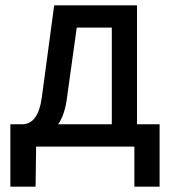

<svg xmlns="http://www.w3.org/2000/svg" viewBox="-20 -552 640 723"><path d="M19 151V-84H63Q123 -84 137 -182L184 -532H496V-84H581V151H486V0H116L114 151ZM231 -175Q223 -119 199 -84H401V-448H269Z"/></svg>

Font: Geist Mono Medium
Style: Regular
Weight: 500
Monospace: yes
Designer: Basement.studio, Andrés Briganti, Mateo Zaragoza
Foundry: Basement.studio, Vercel, Andrés Briganti, Guido Ferreyra, Mateo Zaragoza
Version: Version 1.500; ttfautohint (v1.8.4.7-5d5b)